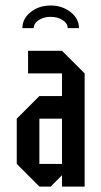

<svg xmlns="http://www.w3.org/2000/svg" viewBox="-20 -687 373 707"><path d="M125 -83.3H208.3V-250H125ZM125 0 41.7 -83.3V-250L125 -333.3H208.3V-416.7H83.3V-500H208.3L291.7 -416.7V0H208.3V-41.7L166.7 0ZM104.2 -583.3H62.5Q62.5 -618.3 92.9 -642.5Q123.3 -666.7 166.7 -666.7Q209.2 -666.7 240 -642.5Q270.8 -618.3 270.8 -583.3H229.2Q229.2 -600.8 210.8 -612.9Q192.5 -625 166.7 -625Q140.8 -625 122.5 -612.9Q104.2 -600.8 104.2 -583.3Z"/></svg>

Font: Yulong
Style: Regular
Weight: 400
Designer: GGBotNet
Foundry: f0n7.com
Version: 1.00